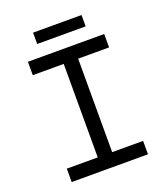

<svg xmlns="http://www.w3.org/2000/svg" viewBox="-151 -945 914 1050"><g transform="rotate(-20 306.0 -420.0)"><path d="M84 -700H528V-622H348V-78H528V0H84V-78H264V-622H84ZM447 -774H165V-840H447Z"/></g></svg>

Font: Space Mono
Style: Regular
Weight: 400
Monospace: yes
Designer: Colophon Foundry / Benjamin Critton
Foundry: Colophon Foundry
Version: Version 1.000;PS 1.003;hotconv 1.0.81;makeotf.lib2.5.63406